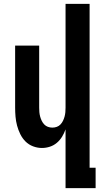

<svg xmlns="http://www.w3.org/2000/svg" viewBox="-20 -755 540 990"><path d="M318 215V-88Q311 -68 300 -50Q289 -32 273 -18.5Q257 -5 237 1.5Q217 8 196 8Q173 8 150.5 -0.5Q128 -9 111.5 -25.5Q95 -42 84.5 -63.5Q74 -85 68 -107.5Q62 -130 60 -153.5Q58 -177 58 -200V-520H182V-200Q182 -188 183 -176.5Q184 -165 187 -154Q190 -143 195 -132.5Q200 -122 208 -113.5Q216 -105 227 -101Q238 -97 250 -97Q262 -97 273 -101Q284 -105 292 -113.5Q300 -122 305 -132.5Q310 -143 313 -154Q316 -165 317 -176.5Q318 -188 318 -200V-735H442V110H473V215Z"/></svg>

Font: Iosevka Term Curly Extrabold
Style: Regular
Weight: 800
Designer: Belleve Invis
Foundry: Belleve Invis
Version: Version 32.3.0